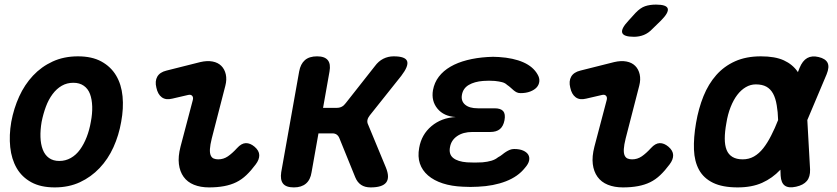

<svg xmlns="http://www.w3.org/2000/svg" viewBox="-20 -805 3640 835"><path d="M218 10Q157 10 116 -12.5Q75 -35 52.5 -74Q30 -113 24.5 -165Q19 -217 29 -275Q40 -334 63.5 -385.5Q87 -437 123.5 -476Q160 -515 209 -537.5Q258 -560 319 -560Q380 -560 421 -537.5Q462 -515 485 -476.5Q508 -438 513 -386Q518 -334 507 -275Q497 -217 473.5 -165Q450 -113 413 -74Q376 -35 327.5 -12.5Q279 10 218 10ZM238 -105Q265 -105 288 -118Q311 -131 328 -154.5Q345 -178 357 -209Q369 -240 375 -275Q382 -311 381 -342Q380 -373 371.5 -396Q363 -419 344.5 -432Q326 -445 299 -445Q271 -445 248.5 -432Q226 -419 208.5 -395.5Q191 -372 179.5 -341Q168 -310 161 -275Q155 -240 156 -209Q157 -178 166 -154.5Q175 -131 193 -118Q211 -105 238 -105Z M729 -376Q701 -369 683.5 -382Q666 -395 660 -424Q653 -452 664 -471.5Q675 -491 704 -498L851 -535Q881 -542 904.5 -537.5Q928 -533 942.5 -518.5Q957 -504 962 -481.5Q967 -459 960 -432L901 -203Q894 -175 893 -157Q892 -139 896.5 -129Q901 -119 909.5 -115.5Q918 -112 929 -112Q952 -112 971 -125Q990 -138 1011 -161Q1030 -182 1049 -182.5Q1068 -183 1087 -167Q1107 -150 1107.5 -130.5Q1108 -111 1092 -90Q1072 -63 1051.5 -43.5Q1031 -24 1007.5 -12.5Q984 -1 954.5 4.5Q925 10 889 10Q852 10 823.5 -1.5Q795 -13 778.5 -36Q762 -59 758 -91.5Q754 -124 765 -167L818 -368Q822 -381 816 -388Q810 -395 798 -392Z M1258 10Q1224 10 1211 -6.5Q1198 -23 1203 -56L1281 -494Q1287 -527 1306 -543.5Q1325 -560 1359 -560Q1392 -560 1405.5 -543.5Q1419 -527 1413 -494L1385 -336H1445Q1457 -336 1466.5 -341Q1476 -346 1484 -357L1610 -517Q1626 -539 1647 -549.5Q1668 -560 1692 -560Q1743 -560 1750.5 -539Q1758 -518 1725 -475L1588 -303Q1580 -293 1578 -283Q1576 -273 1581 -263L1658 -77Q1676 -33 1659.5 -11.5Q1643 10 1592 10Q1567 10 1550.5 -1Q1534 -12 1525 -34L1456 -204Q1452 -214 1444.5 -219.5Q1437 -225 1425 -225H1365L1335 -56Q1330 -23 1310.5 -6.5Q1291 10 1258 10Z M2318 -481Q2327 -466 2325.5 -451Q2324 -436 2314 -425Q2304 -414 2286 -407Q2268 -400 2244 -400Q2234 -400 2227 -403.5Q2220 -407 2213.5 -412.5Q2207 -418 2200.5 -424Q2194 -430 2185 -436Q2177 -444 2164 -447.5Q2151 -451 2132 -453Q2119 -454 2106.5 -454Q2094 -454 2081 -453Q2043 -450 2018.5 -435.5Q1994 -421 1989 -393Q1984 -366 2002.5 -350Q2021 -334 2058 -334H2131Q2158 -334 2168.5 -321.5Q2179 -309 2174 -282Q2169 -256 2154 -243.5Q2139 -231 2112 -231H2034Q1994 -231 1968 -213Q1942 -195 1937 -165Q1931 -134 1951 -118Q1971 -102 2011 -99Q2028 -98 2044.5 -98Q2061 -98 2078 -99Q2100 -101 2117 -106Q2134 -111 2146 -121Q2156 -126 2164.5 -133Q2173 -140 2181 -145Q2189 -150 2197.5 -153.5Q2206 -157 2216 -157Q2240 -157 2255.5 -150Q2271 -143 2277.5 -132Q2284 -121 2281 -106.5Q2278 -92 2263 -75Q2233 -37 2180 -16.5Q2127 4 2059 7Q2043 8 2026 8Q2009 8 1993 7Q1944 5 1905.5 -7.5Q1867 -20 1841.5 -42Q1816 -64 1806 -94Q1796 -124 1803 -162Q1813 -220 1856.5 -256.5Q1900 -293 1962 -296Q1910 -299 1882.5 -332.5Q1855 -366 1863 -413Q1869 -446 1888.5 -471.5Q1908 -497 1939 -515Q1970 -533 2011 -543.5Q2052 -554 2100 -557Q2112 -558 2124.5 -558Q2137 -558 2150 -557Q2213 -553 2256 -534Q2299 -515 2318 -481Z M2529 -376Q2501 -369 2483.5 -382Q2466 -395 2460 -424Q2453 -452 2464 -471.5Q2475 -491 2504 -498L2651 -535Q2681 -542 2704.5 -537.5Q2728 -533 2742.5 -518.5Q2757 -504 2762 -481.5Q2767 -459 2760 -432L2701 -203Q2694 -175 2693 -157Q2692 -139 2696.5 -129Q2701 -119 2709.5 -115.5Q2718 -112 2729 -112Q2752 -112 2771 -125Q2790 -138 2811 -161Q2830 -182 2849 -182.5Q2868 -183 2887 -167Q2907 -150 2907.5 -130.5Q2908 -111 2892 -90Q2872 -63 2851.5 -43.5Q2831 -24 2807.5 -12.5Q2784 -1 2754.5 4.5Q2725 10 2689 10Q2652 10 2623.5 -1.5Q2595 -13 2578.5 -36Q2562 -59 2558 -91.5Q2554 -124 2565 -167L2618 -368Q2622 -381 2616 -388Q2610 -395 2598 -392ZM2817 -679Q2800 -661 2780 -653Q2760 -645 2737 -645Q2692 -645 2686 -662.5Q2680 -680 2714 -716L2744 -749Q2765 -771 2785.5 -778Q2806 -785 2833 -785Q2879 -785 2884 -767.5Q2889 -750 2854 -715Z M3503 -68Q3504 -36 3489 -18Q3474 0 3442 7Q3410 14 3393.5 2.5Q3377 -9 3375 -41L3374 -67L3373 -66Q3339 -30 3294.5 -10Q3250 10 3188 10Q3122 10 3081 -10Q3040 -30 3020 -66.5Q3000 -103 2998 -154.5Q2996 -206 3007 -270Q3018 -334 3039.5 -387Q3061 -440 3095 -478.5Q3129 -517 3177 -538.5Q3225 -560 3289 -560Q3351 -560 3389 -542.5Q3427 -525 3449 -493Q3449 -492 3450 -491L3457 -509Q3470 -541 3490.5 -552.5Q3511 -564 3540 -557Q3570 -550 3579 -532Q3588 -514 3575 -482L3491 -283ZM3364 -283Q3363 -319 3358 -347Q3353 -378 3342 -398Q3331 -418 3313 -428Q3295 -438 3267 -438Q3244 -438 3223.5 -426Q3203 -414 3186.5 -392.5Q3170 -371 3157.5 -339.5Q3145 -308 3139 -270Q3132 -232 3132 -202.5Q3132 -173 3140 -153Q3148 -133 3165.5 -122.5Q3183 -112 3210 -112Q3237 -112 3259 -124.5Q3281 -137 3299.5 -160.5Q3318 -184 3334 -216Q3350 -247 3364 -283Z"/></svg>

Font: Maple Mono
Style: Bold Italic
Weight: 700
Italic angle: -10°
Monospace: yes
Designer: subframe7536
Version: Version 7.000